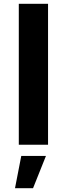

<svg xmlns="http://www.w3.org/2000/svg" viewBox="-20 -762 353 1011"><path d="M79 -742H233V0H79ZM92 59H222L154 229H59Z"/></svg>

Font: Montserrat-Arabic SemiBold
Style: Regular
Weight: 600
Designer: Mohamed Gaber
Foundry: Kief Type Foundry
Version: Version 5.008;PS 005.008;hotconv 1.0.88;makeotf.lib2.5.64775